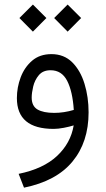

<svg xmlns="http://www.w3.org/2000/svg" viewBox="-20 -574 470 855"><path d="M221.2 -493.7 281.2 -553.7 341.3 -493.7 281.2 -433.1ZM66.4 -493.7 126.5 -553.7 186.5 -493.7 126.5 -433.1ZM308.1 -15.6Q290 -9.8 264.4 -4.9Q238.8 0 218.8 0Q55.2 0 55.2 -137.2Q55.2 -184.6 72 -229.5Q88.9 -274.4 123 -303.7Q157.2 -333 209 -333Q265.1 -333 301.8 -296.4Q338.4 -259.8 356.4 -200.7Q374.5 -141.6 374.5 -73.7Q374.5 58.6 302.7 145.5Q231 232.4 86.9 261.7L63 200.2Q172.9 177.7 233.9 120.6Q294.9 63.5 308.1 -15.6ZM308.6 -84.5Q303.2 -167 279.1 -214.1Q254.9 -261.2 205.1 -261.2Q171.4 -261.2 153.1 -239.5Q134.8 -217.8 127.9 -189Q121.1 -160.2 121.1 -139.6Q121.1 -101.6 147.2 -86.4Q173.3 -71.3 221.2 -71.3Q264.6 -71.3 308.6 -84.5Z"/></svg>

Font: Vazir Light FD-WOL
Style: Light-FD-WOL
Weight: 300
Designer: Saber Rastikerdar
Foundry: Saber Rastikerdar
Version: Version 30.1.0